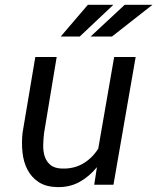

<svg xmlns="http://www.w3.org/2000/svg" viewBox="-20 -764 650 794"><path d="M380.9 -72.8Q349.6 -34.2 309.1 -11.7Q268.6 10.7 217.3 9.8Q169.9 8.8 139.9 -11Q109.9 -30.8 93.5 -62.5Q77.1 -94.2 73 -134Q68.8 -173.8 73.2 -214.4L126 -528.3H214.4L162.1 -212.9Q159.2 -188.5 158.7 -162.8Q158.2 -137.2 165.3 -116.2Q172.4 -95.2 189 -81.5Q205.6 -67.9 236.3 -66.9Q285.2 -65.4 322.8 -87.2Q360.4 -108.9 386.2 -148.9L452.1 -528.3H541L449.2 0H369.6ZM495.6 -744.1H610.4L442.9 -612.8H354.5ZM343.3 -744.1H448.7L309.6 -612.8H231Z"/></svg>

Font: Roboto Mono
Style: Italic
Weight: 400
Designer: Google
Version: Version 2.000985; 2015; ttfautohint (v1.3)